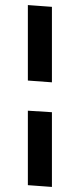

<svg xmlns="http://www.w3.org/2000/svg" viewBox="-20 -731 315 758"><path d="M90 -711V-413L185 -406V-704ZM90 -294V0L185 7V-288Z"/></svg>

Font: Catamaran Medium
Style: Regular
Weight: 500
Designer: Pria Ravichandran
Version: Version 2.000